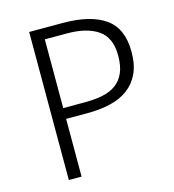

<svg xmlns="http://www.w3.org/2000/svg" viewBox="-103 -771 776 858"><g transform="rotate(-15 284.5 -342.5)"><path d="M169 -267V0H110V-685H266Q393 -685 461 -637.5Q529 -590 529 -481Q529 -422 510 -381.5Q491 -341 457 -315.5Q423 -290 374.5 -278.5Q326 -267 268 -267ZM169 -317H273Q316 -317 352 -324.5Q388 -332 413.5 -350.5Q439 -369 453 -400.5Q467 -432 467 -480Q467 -564 415 -599.5Q363 -635 272 -635H169Z"/></g></svg>

Font: Jldddboxgfspflltxgxzjzlszac
Style: Regular
Weight: 300
Designer: Carrois Corporate & Edenspiekermann
Foundry: Carrois Corporate GbR & Edenspiekermann AG
Version: Version 2.001